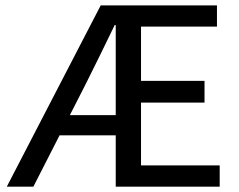

<svg xmlns="http://www.w3.org/2000/svg" viewBox="-20 -696 890 716"><path d="M5.4 0 355.5 -675.8H789.1V-596.7H505.9V-394.5H742.7V-313.5H505.9V-79.1H799.3V0H411.6V-602.5H407.7Q381.3 -547.9 354.5 -493.2Q327.6 -438.5 300.8 -384.8L104.5 0ZM160.2 -191.4V-266.6H467.3V-191.4Z"/></svg>

Font: Akatab Medium
Style: Regular
Weight: 500
Designer: SIL Global
Foundry: SIL Global
Version: Version 4.100